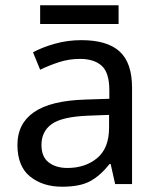

<svg xmlns="http://www.w3.org/2000/svg" viewBox="-20 -697 601 727"><path d="M288 -545Q386 -545 433 -502Q480 -459 480 -365V0H416L399 -76H395Q360 -32 321.5 -11Q283 10 215 10Q142 10 94 -28.5Q46 -67 46 -149Q46 -229 109 -272.5Q172 -316 303 -320L394 -323V-355Q394 -422 365 -448Q336 -474 283 -474Q241 -474 203 -461.5Q165 -449 132 -433L105 -499Q140 -518 188 -531.5Q236 -545 288 -545ZM314 -259Q214 -255 175.5 -227Q137 -199 137 -148Q137 -103 164.5 -82Q192 -61 235 -61Q303 -61 348 -98.5Q393 -136 393 -214V-262ZM429 -677V-606H132V-677Z"/></svg>

Font: Noto Sans Khojki
Style: Regular
Weight: 400
Designer: Monotype Design Team
Foundry: Monotype Imaging Inc.
Version: Version 2.003; ttfautohint (v1.8.4.7-5d5b)